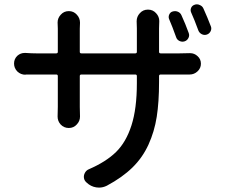

<svg xmlns="http://www.w3.org/2000/svg" viewBox="-20 -813 1040 887"><path d="M954.1 -691.4Q956.1 -686.5 956.1 -681.6Q956.1 -674.8 953.1 -668.9Q947.3 -657.2 935.5 -653.3Q923.8 -649.4 912.6 -654.8Q901.4 -660.2 896.5 -671.9Q877.9 -722.7 863.3 -754.9Q858.4 -765.6 862.8 -776.4Q867.2 -787.1 878.9 -791Q883.8 -793 889.6 -793Q896.5 -793 902.3 -790Q915 -785.2 919.9 -773.4Q938.5 -732.4 954.1 -691.4ZM851.6 -661.1Q856.4 -649.4 850.6 -637.7Q844.7 -626 833 -622.1Q821.3 -618.2 809.6 -623.5Q797.9 -628.9 793.9 -640.6Q775.4 -692.4 761.7 -723.6Q756.8 -734.4 761.7 -745.6Q766.6 -756.8 777.3 -759.8Q790 -763.7 801.8 -758.8Q813.5 -753.9 818.4 -742.2Q836.9 -702.1 851.6 -661.1ZM714.8 -573.2Q714.8 -566.4 722.7 -566.4H807.6Q833 -566.4 855.5 -567.4Q856.4 -567.4 858.4 -567.4Q877.9 -567.4 892.6 -553.7Q908.2 -540 908.2 -518.6Q908.2 -498 892.6 -483.4Q877 -468.8 856.4 -468.8Q855.5 -468.8 855.5 -468.8Q835 -468.8 808.6 -468.8H722.7Q714.8 -468.8 714.8 -461.9V-434.6Q714.8 -341.8 704.1 -273.4Q693.4 -205.1 666 -145Q638.7 -85 591.8 -39.1Q544.9 6.8 473.6 44.9Q456.1 53.7 437.5 53.7Q431.6 53.7 424.8 52.7Q399.4 48.8 379.9 30.3L378.9 29.3Q369.1 20.5 367.7 8.3Q366.2 -3.9 372.6 -15.1Q378.9 -26.4 390.6 -31.2Q469.7 -65.4 516.1 -110.8Q562.5 -156.2 587.4 -233.9Q612.3 -311.5 612.3 -428.7V-461.9Q612.3 -468.8 604.5 -468.8H356.4Q348.6 -468.8 348.6 -461.9V-319.3L349.6 -274.4Q349.6 -253.9 335 -238.3Q320.3 -221.7 297.9 -221.7Q275.4 -221.7 259.8 -238.3Q246.1 -253.9 246.1 -274.4L247.1 -319.3V-461.9Q247.1 -468.8 239.3 -468.8H149.4Q125 -468.8 98.6 -468.8Q97.7 -467.8 97.7 -467.8Q76.2 -467.8 60.5 -482.4Q44.9 -498 44.9 -519.5Q44.9 -541 60.5 -555.7Q75.2 -568.4 93.8 -568.4Q96.7 -568.4 98.6 -568.4Q125 -566.4 149.4 -566.4H239.3Q247.1 -566.4 247.1 -573.2V-680.7L246.1 -709Q246.1 -729.5 260.7 -745.1Q275.4 -761.7 297.9 -761.7Q320.3 -761.7 335 -745.1Q349.6 -729.5 349.6 -708L348.6 -680.7V-573.2Q348.6 -566.4 356.4 -566.4H604.5Q612.3 -566.4 612.3 -573.2V-681.6L611.3 -714.8Q611.3 -736.3 626 -752Q640.6 -768.6 663.6 -768.6Q686.5 -768.6 701.2 -752Q715.8 -736.3 715.8 -715.8L714.8 -681.6Z"/></svg>

Font: Gen Jyuu Gothic Medium
Style: Regular
Weight: 500
Designer: [Source Han Sans]
Ryoko NISHIZUKA  (kana & ideographs); Paul D. Hunt (Latin, Greek & Cyrillic); Wenlong ZHANG  (bopomofo
Version: Version 1.002.20150607